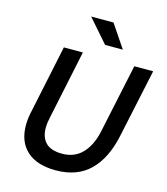

<svg xmlns="http://www.w3.org/2000/svg" viewBox="-135 -1042 1009 1161"><g transform="rotate(15 369.0 -461.0)"><path d="M88 -282 179 -715H298L207 -282Q199 -247 199 -217Q199 -157 232 -124Q265 -91 334 -91Q412 -91 460.5 -142Q509 -193 528 -282L620 -715H738L646 -284Q615 -139 535.5 -61.5Q456 16 323 16Q205 16 142 -41Q79 -98 79 -202Q79 -240 88 -282ZM416 -794 290 -938H430L527 -794Z"/></g></svg>

Font: Wix Madefor Text SemiBold
Style: Italic
Weight: 600
Italic angle: -12°
Designer: Dalton Maag Ltd
Foundry: Dalton Maag Ltd
Version: Version 3.100